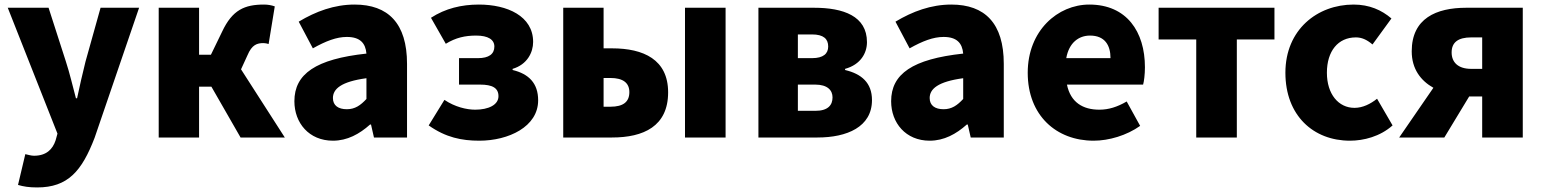

<svg xmlns="http://www.w3.org/2000/svg" viewBox="-20 -603 6769 842"><path d="M143 219C278 219 339 147 395 1L590 -569H421L355 -333C342 -279 329 -226 318 -172H313C298 -228 286 -281 269 -333L193 -569H14L232 -17L224 12C211 52 183 80 129 80C116 80 101 75 91 73L59 208C83 215 106 219 143 219Z M1037 -299 1065 -360C1085 -408 1108 -414 1136 -414C1144 -414 1151 -412 1158 -410L1185 -575C1171 -580 1155 -583 1138 -583C1053 -583 999 -560 954 -464L905 -363H853V-569H676V0H853V-223H907L1035 0H1229Z M1440 14C1503 14 1556 -15 1603 -57H1607L1620 0H1765V-323C1765 -501 1682 -583 1535 -583C1446 -583 1365 -553 1290 -508L1352 -391C1409 -423 1456 -441 1501 -441C1559 -441 1583 -414 1587 -368C1365 -344 1271 -279 1271 -159C1271 -64 1335 14 1440 14ZM1501 -124C1464 -124 1440 -140 1440 -173C1440 -213 1476 -245 1587 -260V-169C1561 -141 1537 -124 1501 -124Z M2082 14C2210 14 2340 -47 2340 -163C2340 -238 2299 -279 2228 -296V-301C2292 -320 2318 -373 2318 -419C2318 -533 2204 -583 2080 -583C2004 -583 1933 -566 1870 -525L1935 -411C1979 -438 2020 -447 2068 -447C2121 -447 2148 -429 2148 -399C2148 -366 2124 -348 2076 -348H1993V-232H2085C2140 -232 2166 -217 2166 -181C2166 -143 2122 -122 2064 -122C2026 -122 1975 -134 1929 -165L1860 -53C1935 0 2005 14 2082 14Z M2450 0H2664C2802 0 2910 -49 2910 -198C2910 -342 2802 -391 2664 -391H2627V-569H2450ZM2627 -135V-261H2657C2713 -261 2740 -239 2740 -199C2740 -156 2713 -135 2657 -135ZM2984 0H3162V-569H2984Z M3306 0H3565C3694 0 3804 -46 3804 -164C3804 -240 3758 -279 3686 -296V-301C3755 -320 3782 -371 3782 -418C3782 -533 3678 -569 3550 -569H3306ZM3479 -348V-452H3541C3592 -452 3612 -432 3612 -399C3612 -368 3591 -348 3541 -348ZM3479 -117V-232H3555C3609 -232 3631 -207 3631 -176C3631 -142 3611 -117 3556 -117Z M4057 14C4120 14 4173 -15 4220 -57H4224L4237 0H4382V-323C4382 -501 4299 -583 4152 -583C4063 -583 3982 -553 3907 -508L3969 -391C4026 -423 4073 -441 4118 -441C4176 -441 4200 -414 4204 -368C3982 -344 3888 -279 3888 -159C3888 -64 3952 14 4057 14ZM4118 -124C4081 -124 4057 -140 4057 -173C4057 -213 4093 -245 4204 -260V-169C4178 -141 4154 -124 4118 -124Z M4776 14C4843 14 4921 -9 4980 -51L4921 -158C4880 -134 4842 -122 4801 -122C4729 -122 4675 -154 4659 -232H4993C4997 -245 5001 -277 5001 -308C5001 -464 4921 -583 4757 -583C4619 -583 4487 -469 4487 -284C4487 -96 4613 14 4776 14ZM4656 -348C4668 -416 4711 -447 4760 -447C4825 -447 4850 -405 4850 -348Z M5226 0H5404V-430H5569V-569H5061V-430H5226Z M5900 14C5960 14 6032 -4 6087 -53L6019 -170C5990 -147 5956 -130 5920 -130C5850 -130 5799 -190 5799 -284C5799 -379 5848 -439 5926 -439C5951 -439 5973 -430 5999 -408L6082 -522C6039 -559 5985 -583 5916 -583C5757 -583 5617 -473 5617 -284C5617 -96 5740 14 5900 14Z M6480 -301H6432C6374 -301 6346 -330 6346 -373C6346 -417 6374 -439 6432 -439H6480ZM6410 -569C6278 -569 6171 -522 6171 -378C6171 -300 6211 -249 6266 -218L6116 0H6314L6423 -180H6480V0H6658V-569Z"/></svg>

Font: Noto Sans CJK KR Black
Style: Regular
Weight: 900
Designer: Ryoko NISHIZUKA (kana & ideographs); Paul D. Hunt (Latin, Greek & Cyrillic); Wenlong ZHANG (bopomofo); Sandoll Communica
Foundry: Adobe Systems Incorporated
Version: Version 1.004;PS 1.004;hotconv 1.0.82;makeotf.lib2.5.63406